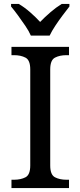

<svg xmlns="http://www.w3.org/2000/svg" viewBox="-20 -951 407 971"><path d="M38 0V-42H51Q85 -42 109 -54.5Q133 -67 133 -114V-600Q133 -647 109 -659.5Q85 -672 51 -672H38V-714H329V-672H316Q282 -672 258 -659.5Q234 -647 234 -600V-114Q234 -67 258 -54.5Q282 -42 316 -42H329V0ZM136 -771Q126 -794 108 -820.5Q90 -847 71 -873Q52 -899 36 -918V-931H75Q104 -914 132.5 -889Q161 -864 183 -840Q206 -864 235 -889Q264 -914 292 -931H331V-918Q316 -899 296.5 -873Q277 -847 259.5 -820.5Q242 -794 231 -771Z"/></svg>

Font: NotoSerif-Regular
Style: Regular
Weight: 400
Designer: Monotype Design Team
Foundry: Monotype Imaging Inc.
Version: Version 2.007; ttfautohint (v1.8) -l 8 -r 50 -G 200 -x 14 -D